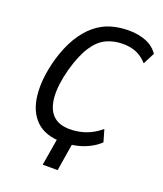

<svg xmlns="http://www.w3.org/2000/svg" viewBox="-158 -817 923 1087"><g transform="rotate(20 303.5 -273.5)"><path d="M230 167 264 -36H353L320 167ZM289 9Q187 9 132 -44.5Q77 -98 67 -193.5Q57 -289 90 -411Q115 -497 150 -554.5Q185 -612 228.5 -648Q272 -684 322.5 -699Q373 -714 429 -714Q487 -714 533 -696Q579 -678 607 -638L571 -568Q540 -602 505 -616.5Q470 -631 424 -631Q370 -631 325 -610Q280 -589 245 -536Q210 -483 183 -389Q156 -287 161 -217Q166 -147 201.5 -110.5Q237 -74 304 -74Q353 -74 398.5 -89.5Q444 -105 489 -142L510 -69Q482 -43 447 -25.5Q412 -8 372.5 0.5Q333 9 289 9Z"/></g></svg>

Font: Nunito Sans 7pt Condensed Medium
Style: Italic
Weight: 500
Width: 3
Italic angle: -9°
Designer: Vernon Adams
Foundry: Vernon Adams
Version: Version 3.101;gftools[0.9.27]